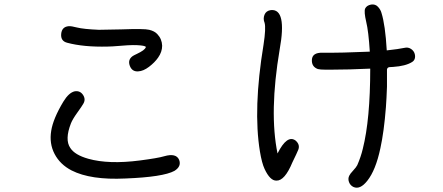

<svg xmlns="http://www.w3.org/2000/svg" viewBox="-20 -814 2040 884"><path d="M289.1 -617.2Q258.8 -625 261.7 -657.7Q264.6 -690.4 295.9 -693.4Q308.6 -694.3 334 -687.5Q365.2 -679.7 435.5 -676.8Q435.5 -676.8 538.1 -678.7Q644.5 -682.6 667 -676.8Q691.4 -670.9 704.1 -657.2Q725.6 -634.8 726.6 -603.5Q726.6 -575.2 708 -548.8Q692.4 -526.4 666 -506.3Q639.6 -486.3 616.2 -485.4Q587.9 -483.4 577.6 -511.2Q567.4 -539.1 590.8 -555.7Q594.7 -558.6 611.3 -566.4Q627.9 -574.2 638.7 -582Q657.2 -596.7 648.4 -600.6Q633.8 -606.4 591.8 -606.4Q573.2 -606.4 533.2 -603Q493.2 -599.6 476.6 -599.6Q365.2 -596.7 289.1 -617.2ZM804.7 -78.1Q816.4 -47.9 783.2 -27.3Q731.4 1 557.6 7.8Q397.5 15.6 309.6 -29.3Q256.8 -56.6 231.4 -105Q206.1 -153.3 215.8 -211.9Q224.6 -267.6 271.5 -345.7Q296.9 -387.7 324.2 -393.6Q348.6 -397.5 362.3 -377Q376 -356.4 363.3 -335.9Q357.4 -325.2 335.9 -295.4Q314.5 -265.6 306.6 -246.1Q277.3 -170.9 303.7 -132.8Q324.2 -100.6 386.7 -83Q480.5 -56.6 624 -75.2Q707 -85.9 736.3 -94.7Q791 -110.4 804.7 -78.1Z M1340.8 -167Q1362.3 -148.4 1353.5 -125Q1347.7 -110.4 1326.2 -66.4Q1291 18.6 1252.9 17.6Q1223.6 18.6 1198.2 -36.1Q1185.5 -63.5 1176.8 -116.2Q1144.5 -312.5 1193.4 -608.4Q1205.1 -684.6 1198.2 -709Q1190.4 -727.5 1197.8 -746.1Q1205.1 -764.6 1227.5 -767.6Q1301.8 -774.4 1267.6 -585.9Q1218.8 -296.9 1257.8 -107.4Q1301.8 -195.3 1340.8 -167ZM1889.6 -565.4Q1892.6 -553.7 1889.6 -543.9Q1886.7 -534.2 1877 -528.3Q1847.7 -509.8 1790 -505.9Q1774.4 -504.9 1772.5 -504.9Q1767.6 -503.9 1765.1 -501.5Q1762.7 -499 1761.7 -494.1Q1761.7 -490.2 1761.7 -486.3V-441.4Q1761.7 -423.8 1761.7 -415Q1759.8 -359.4 1756.8 -320.3Q1748 -207 1731.4 -131.8Q1710 -30.3 1670.9 18.6Q1637.7 60.5 1607.4 46.9Q1592.8 40 1586.9 24.4Q1581.1 8.8 1587.9 -4.9Q1591.8 -13.7 1606 -28.8Q1620.1 -43.9 1625 -53.7Q1641.6 -91.8 1650.4 -128.9Q1684.6 -264.6 1684.6 -498Q1585 -493.2 1502 -493.2Q1499 -493.2 1491.2 -493.2Q1483.4 -493.2 1479.5 -493.2Q1454.1 -493.2 1443.4 -496.1Q1414.1 -506.8 1416 -539.1Q1418 -572.3 1464.8 -571.3Q1552.7 -570.3 1682.6 -576.2Q1676.8 -669.9 1666 -713.9Q1655.3 -759.8 1661.1 -774.4Q1668 -789.1 1688.5 -793Q1708 -795.9 1720.2 -782.7Q1732.4 -769.5 1736.3 -754.9Q1753.9 -699.2 1760.7 -582Q1815.4 -587.9 1842.8 -593.8Q1858.4 -597.7 1872.1 -588.9Q1885.7 -580.1 1889.6 -565.4Z"/></svg>

Font: irohamaru Regular
Style: Regular
Weight: 400
Designer: [Source Han Sans]
Ryoko NISHIZUKA  (kana & ideographs); Paul D. Hunt (Latin, Greek & Cyrillic); Wenlong ZHANG  (bopomofo
Version: Version 1.00